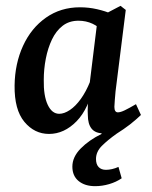

<svg xmlns="http://www.w3.org/2000/svg" viewBox="-20 -450 520 658"><path d="M148 9Q98 9 63.5 -32.5Q29 -74 30 -157Q31 -232 59 -293Q87 -354 137.5 -389.5Q188 -425 254 -425Q284 -425 312.5 -418.5Q341 -412 364 -402L339 -335Q320 -358 297.5 -368.5Q275 -379 249 -379Q217 -379 194.5 -361.5Q172 -344 158 -314.5Q144 -285 137 -249Q130 -213 130 -176Q129 -122 143.5 -91Q158 -60 183 -60Q200 -60 219.5 -73Q239 -86 257 -111Q275 -136 289 -171L302 -164Q285 -78 242.5 -34.5Q200 9 148 9ZM334 7Q307 7 294 -9Q281 -25 281 -56Q280 -68 281 -87Q282 -106 283 -129L315 -389L393 -430L411 -416L376 -137Q375 -124 373.5 -108Q372 -92 372 -84Q372 -65 384 -65Q393 -65 407.5 -72Q422 -79 446 -93L463 -56Q434 -27 398 -10Q362 7 334 7ZM306 188Q271 188 249.5 170.5Q228 153 228 121Q228 88 256.5 59Q285 30 328 9V-22L463 -57Q447 -40 425.5 -23.5Q404 -7 380 8Q349 30 329 50Q309 70 309 95Q309 113 318 122.5Q327 132 343 132Q353 132 364 129.5Q375 127 386 122L397 161Q378 174 354 181Q330 188 306 188Z"/></svg>

Font: Rasa Medium
Style: Italic
Weight: 500
Italic angle: -7.10001°
Designer: Anna Giedrys (Yrsa+Rasa design), David Brezina (Yrsa art-direction, Rasa art-direction, design)
Foundry: Rosetta Type Foundry
Version: Version 2.004